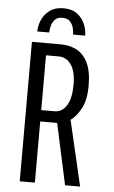

<svg xmlns="http://www.w3.org/2000/svg" viewBox="-59 -921 568 960"><g transform="rotate(5 225.0 -440.5)"><path d="M77.5 0V-700H223Q266.5 -700 302 -681.8Q337.5 -663.5 358.2 -621Q379 -578.5 379 -506.5Q379 -434.5 356 -391.8Q333 -349 304 -328.5L380.5 0H305L238.5 -307H153.5V0ZM153.5 -364H219.5Q258.5 -364 281 -400.2Q303.5 -436.5 303.5 -505.5Q303.5 -571 279.8 -605Q256 -639 217.5 -639H153.5ZM220.5 -881Q263 -881 289.2 -861.2Q315.5 -841.5 327.8 -812.2Q340 -783 340 -754H279.5Q279.5 -766.5 275.2 -785.2Q271 -804 258.2 -818.5Q245.5 -833 219.5 -833Q193.5 -833 180.8 -818.5Q168 -804 163.8 -785.2Q159.5 -766.5 159.5 -754H99.5Q99.5 -783 112.2 -812.2Q125 -841.5 151.8 -861.2Q178.5 -881 220.5 -881Z"/></g></svg>

Font: Trispace Condensed Light
Style: Regular
Weight: 300
Width: 3
Designer: Tyler Finck
Foundry: Etcetera Type Company
Version: Version 1.210; ttfautohint (v1.8.3)